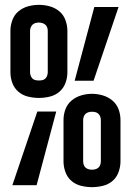

<svg xmlns="http://www.w3.org/2000/svg" viewBox="-20 -764 540 792"><path d="M141 -360Q118 -360 95.5 -365.5Q73 -371 56 -385.5Q39 -400 31 -421.5Q23 -443 23 -466V-637Q23 -659 31 -681Q39 -703 56.5 -717.5Q74 -732 96 -738Q118 -744 141 -744Q163 -744 185 -738Q207 -732 224.5 -717.5Q242 -703 250 -681Q258 -659 258 -637V-466Q258 -443 250 -421.5Q242 -400 225 -385.5Q208 -371 185.5 -365.5Q163 -360 141 -360ZM288 -431 369 -735H469L366 -431ZM141 -432Q148 -432 155 -433.5Q162 -435 167 -440Q172 -445 174.5 -452Q177 -459 177 -466V-637Q177 -644 174.5 -651Q172 -658 166.5 -662.5Q161 -667 154 -669Q147 -671 140 -671Q133 -671 126 -669Q119 -667 114 -662Q109 -657 106.5 -650.5Q104 -644 104 -637V-466Q104 -459 106.5 -452Q109 -445 114 -440Q119 -435 126 -433.5Q133 -432 141 -432ZM359 8Q337 8 314.5 2.5Q292 -3 275 -17.5Q258 -32 250 -54Q242 -76 242 -98V-269Q242 -292 250 -313.5Q258 -335 275.5 -349.5Q293 -364 315 -370.5Q337 -377 359 -377Q382 -377 404 -370.5Q426 -364 443.5 -349.5Q461 -335 469 -313.5Q477 -292 477 -269V-98Q477 -76 469 -54Q461 -32 444 -17.5Q427 -3 404.5 2.5Q382 8 359 8ZM31 0 134 -304H212L131 0ZM359 -64Q367 -64 374 -66Q381 -68 386 -72.5Q391 -77 393.5 -84Q396 -91 396 -98V-269Q396 -276 393.5 -283Q391 -290 385.5 -295Q380 -300 373 -301.5Q366 -303 359 -303Q352 -303 345 -301Q338 -299 333 -294.5Q328 -290 325.5 -283Q323 -276 323 -269V-98Q323 -91 325.5 -84Q328 -77 333 -72.5Q338 -68 345 -66Q352 -64 359 -64Z"/></svg>

Font: iosevka_custom_sans_ss08 Md
Style: Regular
Weight: 500
Designer: Belleve Invis
Foundry: Belleve Invis
Version: Version 10.3.0; ttfautohint (v1.8.3)